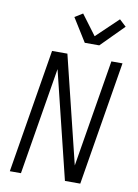

<svg xmlns="http://www.w3.org/2000/svg" viewBox="-104 -1054 808 1122"><g transform="rotate(10 300.0 -493.0)"><path d="M35 0 156 -735H247L403 -99L508 -735H574L453 0H362L206 -636L101 0ZM336 -815 250 -953 297 -982 386 -863 515 -986 555 -949 422 -815Z"/></g></svg>

Font: Iosevka Aile Light
Style: Italic
Weight: 300
Italic angle: -9°
Designer: Belleve Invis
Foundry: Belleve Invis
Version: Version 31.1.0; ttfautohint (v1.8.4)